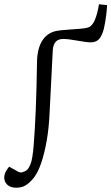

<svg xmlns="http://www.w3.org/2000/svg" viewBox="-76 -653 523 902"><path d="M222 -470Q197 -470 185.5 -456.5Q174 -443 172 -418L157 -123Q154 -52 143.5 7.5Q133 67 118 111.5Q103 156 83 182Q71 197 58 208Q45 219 31 224Q17 229 1 229Q-26 229 -41 215.5Q-56 202 -56 182Q-56 168 -50 155.5Q-44 143 -33 130L1 149Q11 156 19.5 157Q28 158 34 154Q44 152 52 144Q60 136 66.5 120.5Q73 105 76 83Q80 59 82.5 26Q85 -7 87.5 -47.5Q90 -88 92 -137.5Q94 -187 95.5 -244Q97 -301 98 -367Q99 -402 107.5 -429Q116 -456 132 -475Q148 -494 172 -503Q185 -508 207.5 -510.5Q230 -513 255.5 -514.5Q281 -516 302.5 -518Q324 -520 335 -523Q356 -528 369 -558Q382 -588 389 -633L427 -629Q426 -607 423.5 -586Q421 -565 418 -548.5Q415 -532 412 -518Q403 -484 389 -469Q375 -454 350 -454Q339 -454 322.5 -456.5Q306 -459 288 -462Q270 -465 252.5 -467.5Q235 -470 222 -470Z"/></svg>

Font: Literata 24pt Light
Style: Italic
Weight: 300
Italic angle: -2°
Designer: Latin by Veronika Burian and Jose Scaglione. Greek by Irene Vlachou. Cyrillic by Vera Evstafieva
Foundry: TypeTogether
Version: Version 3.103;gftools[0.9.29]